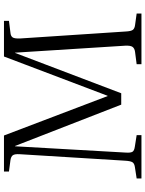

<svg xmlns="http://www.w3.org/2000/svg" viewBox="101 -856 754 997"><g transform="rotate(-90 478.5 -357.0)"><path d="M50.8 0V-24.9L110.8 -34.2Q129.9 -37.1 135.7 -47.9Q141.6 -58.6 143.1 -85.9L176.8 -632.8Q178.2 -657.7 171.6 -667.5Q165 -677.2 146 -680.2L86.9 -688V-713.9H273.9L479 -174.8L481 -178.2L684.1 -713.9H869.1V-688L807.1 -680.2Q790 -678.7 783.2 -668.7Q776.4 -658.7 777.8 -628.9L814 -81.1Q815.4 -54.2 822.3 -44.9Q829.1 -35.6 847.2 -33.2L907.2 -24.9V0H644V-24.9L708 -33.2Q726.1 -35.6 733.9 -46.1Q741.7 -56.6 740.2 -85L704.1 -654.8L703.1 -657.2L493.2 -105H434.1L219.2 -657.2L217.8 -654.8L185.1 -80.1Q183.6 -56.6 189.2 -46.9Q194.8 -37.1 216.8 -34.2L275.9 -24.9V0Z"/></g></svg>

Font: Literata Light
Style: Regular
Weight: 300
Designer: Latin by Veronika Burian and Jose Scaglione. Greek by Irene Vlachou. Cyrillic by Vera Evstafieva.
Foundry: TypeTogether
Version: Version 3.021